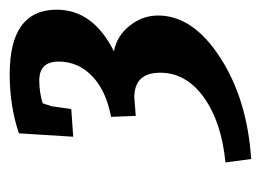

<svg xmlns="http://www.w3.org/2000/svg" viewBox="-91 -829 538 396"><g transform="rotate(-90 178.0 -631.0)"><path d="M223 -880Q356 -880 356 -783Q356 -708 270 -665Q302 -659 323 -632.5Q344 -606 344 -574Q344 -502 257.5 -446Q171 -390 48 -382L41 -435Q124 -443 175 -479.5Q226 -516 226 -569.5Q226 -623 175 -623L137 -620L135 -671Q189 -681 219 -710Q249 -739 249 -779Q249 -819 210 -819Q186 -819 163 -812L157 -794L151 -753L94 -749L101 -861Q157 -880 223 -880Z"/></g></svg>

Font: Andada
Style: Bold Italic
Weight: 700
Italic angle: -8.29999°
Designer: Carolina Giovagnoli
Foundry: Carolina Giovagnoli
Version: Version 1.003